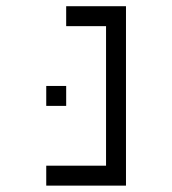

<svg xmlns="http://www.w3.org/2000/svg" viewBox="-20 -582 540 602"><path d="M187.5 -250V-312.5H125V-250ZM312.5 -62.5H125V0H375V-562.5H187.5V-500H312.5Z"/></svg>

Font: CalcUnifontExMono
Style: Regular
Weight: 500
Version: Version 15.0.06